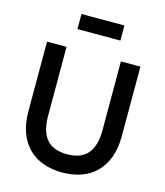

<svg xmlns="http://www.w3.org/2000/svg" viewBox="-135 -1036 990 1152"><g transform="rotate(15 360.0 -459.5)"><path d="M226.7 -840V-933.7H493.3V-840ZM360 15Q425.2 15 478.5 -4.2Q531.8 -23.4 570 -61.5Q608.2 -99.7 629.1 -156.3Q650 -213 650 -287.5V-720H528.8V-292.3Q528.8 -243.5 518.5 -207Q508.1 -170.6 487.2 -146.5Q466.4 -122.3 434.6 -110.3Q402.8 -98.3 360 -98.3Q317.2 -98.3 285.4 -110.3Q253.6 -122.3 232.8 -146.5Q211.9 -170.6 201.5 -207Q191.2 -243.5 191.2 -292.3V-720H70V-287.5Q70 -213 90.9 -156.3Q111.8 -99.7 150 -61.5Q188.2 -23.4 241.8 -4.2Q295.2 15 360 15Z"/></g></svg>

Font: Vela Sans GX ExtLt
Style: Regular
Weight: 200
Designer: Principal design: Mikhail Sharanda - project Manrope.
Design modification: Ravid Balaliev
Foundry: Mikhail Sharanda
Version: Version 1.001